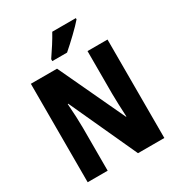

<svg xmlns="http://www.w3.org/2000/svg" viewBox="-213 -1068 1119 1206"><g transform="rotate(-30 346.0 -465.0)"><path d="M519 -921V-930H348C324 -886 289 -832 256 -784V-770H363C412 -812 488 -884 519 -921ZM624 0V-714H479V-406C479 -361 482 -297 485 -236H482L258 -714H68V0H213V-311C213 -357 210 -422 205 -488H209L433 0Z"/></g></svg>

Font: Noto Sans Thai Looped Condensed ExtraBold
Style: Regular
Weight: 800
Width: 3
Designer: Sasikarn Vongin, Ben Mitchell
Foundry: The Fontpad Ltd
Version: Version 1.001